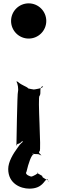

<svg xmlns="http://www.w3.org/2000/svg" viewBox="-20 -850 337 1145"><path d="M151 -830C209 -830 256 -783 256 -725C256 -667 209 -620 151 -620C93 -620 46 -667 46 -725C46 -783 93 -830 151 -830ZM29 158C29 245 103 275 155 275C234 275 244 224 258 221C276 212 252 225 271 229C283 229 257 232 270 232C275 228 227 208 232 202C244 202 191 180 204 180C216 180 176 203 166 203C165 203 125 193 138 174C150 123 167 72 182 69C197 65 165 70 174 70C186 70 161 67 174 67C189 67 180 69 199 69C219 69 208 72 226 76C238 76 211 78 224 78C231 74 203 60 216 52C228 52 203 -278 216 -278C228 -296 211 -327 234 -336C246 -336 223 -334 236 -334C238 -324 184 -316 179 -316C191 -316 141 -321 147 -325C139 -333 108 -343 90 -359C81 -365 82 -366 78 -363C86 -352 91 -320 87 -302C83 -302 78 16 78 16C78 16 78 24 77 22C83 11 82 8 88 8C98 4 124 -1 124 -64C124 -126 123 -128 102 -128C90 -128 110 -130 110 -72C110 -10 111 -5 117 -5C115 -2 102 4 85 31C59 66 29 115 29 158Z"/></svg>

Font: Hussar Przerywany
Style: Regular
Weight: 400
Foundry: Cannot Into Space Fonts
Version: Version 0.982